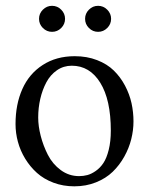

<svg xmlns="http://www.w3.org/2000/svg" viewBox="-20 -638 520 670"><path d="M290.3 -540.3Q276.9 -553.7 276.9 -572.3Q276.9 -590.8 290.3 -604.2Q303.7 -617.7 322.3 -617.7Q340.8 -617.7 354.2 -604.2Q367.7 -590.8 367.7 -572.3Q367.7 -553.7 354.2 -540.3Q340.8 -526.9 322.3 -526.9Q303.7 -526.9 290.3 -540.3ZM129.6 -540.3Q116.2 -553.7 116.2 -572.3Q116.2 -590.8 129.6 -604.2Q143.1 -617.7 161.6 -617.7Q180.2 -617.7 193.6 -604.2Q207 -590.8 207 -572.3Q207 -553.7 193.6 -540.3Q180.2 -526.9 161.6 -526.9Q143.1 -526.9 129.6 -540.3ZM34.2 -205.1Q34.2 -273.9 57.9 -327.1Q81.5 -380.4 128.9 -411.1Q176.3 -441.9 240.7 -441.9Q283.7 -441.9 318.8 -428.2Q354 -414.6 377.2 -391.8Q400.4 -369.1 416.3 -339.1Q432.1 -309.1 439 -277.8Q445.8 -246.6 445.8 -214.4Q445.8 -183.6 438 -152.3Q430.2 -121.1 413.6 -91.3Q397 -61.5 373.3 -38.6Q349.6 -15.6 314.9 -1.7Q280.3 12.2 239.3 12.2Q200.2 12.2 166.5 -0.5Q132.8 -13.2 108.9 -34.7Q85 -56.2 67.9 -84.2Q50.8 -112.3 42.5 -143.1Q34.2 -173.8 34.2 -205.1ZM230.5 -408.7Q201.7 -408.7 178.7 -392.8Q155.8 -377 141.8 -350.8Q127.9 -324.7 120.6 -293.2Q113.3 -261.7 113.3 -228Q113.3 -197.8 122.1 -163.6Q130.9 -129.4 147.2 -97.4Q163.6 -65.4 192.1 -44.4Q220.7 -23.4 255.9 -23.4Q271 -23.4 284.9 -27.1Q298.8 -30.8 314.2 -41.5Q329.6 -52.2 340.8 -69.1Q352.1 -85.9 359.4 -115.2Q366.7 -144.5 366.7 -182.1Q366.7 -290 329.8 -349.4Q293 -408.7 230.5 -408.7Z"/></svg>

Font: Libertinage
Style: b
Weight: 400
Designer: OSP
Foundry: OSP
Version: Version 1.0; 2008; OFL relea